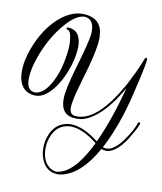

<svg xmlns="http://www.w3.org/2000/svg" viewBox="-82 -632 721 853"><g transform="rotate(10 279.0 -205.5)"><path d="M378 -10Q310 -64 257 -64Q255 -64 254 -64Q192 -61 170 6Q163 28 163 51Q163 111 201 136Q214 144 230 145L232 144Q275 140 318 88Q349 50 378 -10ZM162 -490Q164 -494 167 -495Q168 -495 169 -495Q227 -493 228 -418Q227 -379 213 -332Q192 -266 157 -221Q118 -172 79 -172Q77 -172 75 -172Q15 -175 2 -240Q0 -254 0 -269Q0 -319 23 -378Q54 -459 107 -511Q163 -565 221 -566Q231 -566 240 -565Q304 -556 312 -497Q313 -490 313 -484Q314 -479 314 -474Q314 -417 270 -272Q250 -205 246 -178Q242 -157 242 -145Q244 -116 265 -114Q266 -114 269 -114Q274 -113 277 -113Q368 -113 465 -283Q473 -298 481 -313Q484 -321 485 -322Q509 -368 529 -420Q531 -422 534 -423Q537 -422 539 -418Q539 -396 513 -287Q497 -215 477 -152Q448 -63 413 2Q422 5 429 5Q440 5 451 0Q475 -12 500 -45Q536 -95 548 -132Q550 -135 553 -136Q556 -134 558 -131Q558 -121 530 -74Q519 -54 508 -39Q481 -3 455 9Q442 15 430 15Q418 15 408 11Q340 132 258 152Q246 155 236 155Q184 155 162 101Q153 78 153 51Q153 26 160 3Q180 -59 233 -71Q236 -72 238 -72Q248 -74 256 -74Q313 -73 382 -19Q431 -124 471 -275Q403 -155 331 -117Q305 -103 282 -103Q279 -103 277 -103Q273 -103 270 -103Q204 -105 204 -179Q204 -221 236 -329Q271 -447 275 -486Q275 -494 275 -501Q274 -551 234 -555Q234 -555 233 -555Q196 -554 152 -505Q91 -437 56 -338Q38 -287 36 -247Q36 -242 36 -238Q37 -190 68 -186Q71 -185 73 -185Q106 -187 133 -227Q173 -286 185 -381Q188 -403 188 -423Q188 -432 187 -440Q183 -484 167 -485Q163 -486 162 -490Z"/></g></svg>

Font: Maria
Style: Christmas
Weight: 400
Designer: Muhammad Yoni
Version: Version 001.000